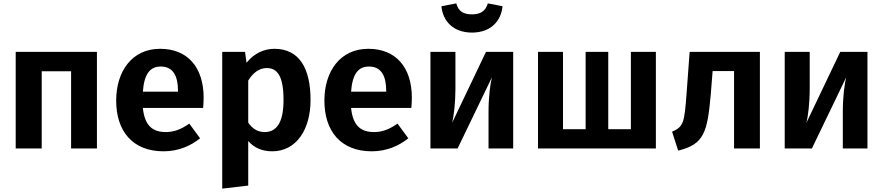

<svg xmlns="http://www.w3.org/2000/svg" viewBox="-20 -879 5231 1137"><path d="M401 0H554V-572H73V0H227V-457H401Z M1186 -299C1186 -482 1090 -590 928 -590C761 -590 668 -456 668 -283C668 -104 764 17 948 17C1037 17 1109 -15 1165 -60L1101 -147C1051 -112 1010 -97 962 -97C888 -97 837 -130 826 -240H1183C1184 -256 1186 -280 1186 -299ZM1034 -336H826C834 -445 871 -485 932 -485C1005 -485 1034 -429 1034 -342Z M1605 -590C1547 -590 1485 -565 1440 -507L1431 -572H1296V238L1450 220V-44C1485 -3 1534 17 1592 17C1735 17 1819 -112 1819 -287C1819 -472 1754 -590 1605 -590ZM1547 -97C1507 -97 1475 -116 1450 -153V-402C1477 -446 1514 -476 1559 -476C1622 -476 1659 -430 1659 -286C1659 -152 1617 -97 1547 -97Z M2419 -299C2419 -482 2323 -590 2161 -590C1994 -590 1901 -456 1901 -283C1901 -104 1997 17 2181 17C2270 17 2342 -15 2398 -60L2334 -147C2284 -112 2243 -97 2195 -97C2121 -97 2070 -130 2059 -240H2416C2417 -256 2419 -280 2419 -299ZM2267 -336H2059C2067 -445 2104 -485 2165 -485C2238 -485 2267 -429 2267 -342Z M2775 -686C2882 -686 2947 -750 2956 -842L2869 -859C2855 -812 2824 -794 2775 -794C2724 -794 2695 -812 2682 -859L2594 -842C2603 -750 2668 -686 2775 -686ZM3019 -572H2858L2657 -151C2667 -187 2677 -269 2677 -353V-572H2529V0H2690L2893 -421C2884 -386 2873 -308 2873 -217V0H3019Z M3864 -572H3716V-114H3582V-572H3448V-114H3314V-572H3166V0H3864Z M4064 -572 4046 -328C4033 -149 4027 -129 3960 -99L3996 13C4149 -24 4169 -95 4189 -319L4200 -458H4327V0H4480V-572Z M5117 -572H4956L4755 -151C4765 -187 4775 -269 4775 -353V-572H4627V0H4788L4991 -421C4982 -386 4971 -308 4971 -217V0H5117Z"/></svg>

Font: Glow Sans SC Normal
Style: Bold
Weight: 700
Designer: Ryoko NISHIZUKA (kana, bopomofo & ideographs); Paul D. Hunt (Latin, Greek & Cyrillic); Sandoll Communications, Soo-young
Version: Version 0.93